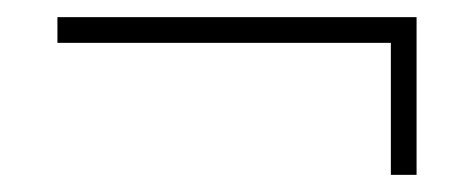

<svg xmlns="http://www.w3.org/2000/svg" viewBox="-20 -375 549 224"><path d="M436 -171V-325H47V-355H466V-171Z"/></svg>

Font: Ancizar Serif Light
Style: Regular
Weight: 300
Designer: Cesar Puertas, Viviana Monsalve, Julian Moncada, Julian Prieto, Jose Castro, Felipe Aragon, Mariel Hernandez, Sara Alarc
Version: Version 8.100